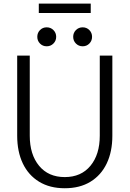

<svg xmlns="http://www.w3.org/2000/svg" viewBox="-20 -1029 714 1058"><path d="M144 -722.7V-281.2Q144 -177.7 195.3 -115.5Q246.6 -53.2 336.9 -53.2Q427.2 -53.2 478.5 -115.5Q529.8 -177.7 529.8 -281.2V-722.7H599.1V-281.2Q599.1 -193.4 568.1 -128.4Q537.1 -63.5 478.5 -27.6Q419.9 8.3 336.9 8.3Q254.4 8.3 195.6 -27.6Q136.7 -63.5 105.7 -128.4Q74.7 -193.4 74.7 -281.2V-722.7ZM383.3 -826.2Q383.3 -848.1 398.4 -863.3Q413.6 -878.4 435.5 -878.4Q457.5 -878.4 472.4 -863.3Q487.3 -848.1 487.3 -826.2Q487.3 -804.2 472.4 -789.1Q457.5 -773.9 435.5 -773.9Q413.6 -773.9 398.4 -789.1Q383.3 -804.2 383.3 -826.2ZM185.5 -826.2Q185.5 -848.1 200.4 -863.3Q215.3 -878.4 237.3 -878.4Q259.3 -878.4 274.4 -863.3Q289.6 -848.1 289.6 -826.2Q289.6 -804.2 274.4 -789.1Q259.3 -773.9 237.3 -773.9Q215.3 -773.9 200.4 -789.1Q185.5 -804.2 185.5 -826.2ZM193.8 -957.5V-1009.3H480V-957.5Z"/></svg>

Font: Giphurs Light
Style: Regular
Weight: 300
Version: Version 0.920; ttfautohint (v1.8.4.7-5d5b)